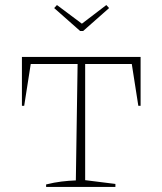

<svg xmlns="http://www.w3.org/2000/svg" viewBox="-20 -742 644 762"><path d="M538 -516V-322H529L503 -488H318V-27L438 -12V0H163V-10Q195 -18 224 -21.5Q253 -25 281 -26L288 -488H102L76 -322H67V-516ZM298 -619 195 -710 206 -722 305 -648 402 -722 413 -710 310 -619Z"/></svg>

Font: Piazzolla SC Thin
Style: Regular
Weight: 100
Designer: Juan Pablo del Peral
Foundry: Huerta Tipografica
Version: Version 1.330